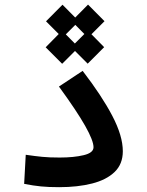

<svg xmlns="http://www.w3.org/2000/svg" viewBox="-20 -795 626 819"><path d="M232.4 3.4Q187 3.4 155 0.2Q123 -2.9 83 -10.7L89.8 -134.8Q130.4 -128.9 160.2 -126Q189.9 -123 234.4 -123Q294.9 -123 336.9 -133.1Q378.9 -143.1 378.9 -167Q378.9 -194.8 343.3 -258.1Q307.6 -321.3 231.4 -425.8L332.5 -492.7Q414.1 -386.7 459 -301Q503.9 -215.3 503.9 -149.9Q503.9 -95.2 469 -61.5Q434.1 -27.8 372.8 -12.2Q311.5 3.4 232.4 3.4ZM245.1 -522.9 174.8 -593.3 230.5 -649.9 176.3 -704.1 246.6 -774.9 300.8 -720.2 355.5 -775.4 425.8 -704.6 370.1 -648.9 424.3 -593.8 354 -523.4 299.8 -577.6ZM299.3 -609.4 339.8 -649.9 301.3 -689 260.7 -648.4Z"/></svg>

Font: Cascadia Code SemiBold
Style: Regular
Weight: 600
Monospace: yes
Designer: Aaron Bell
Foundry: Saja Typeworks
Version: Version 2404.023; ttfautohint (v1.8.4)